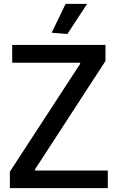

<svg xmlns="http://www.w3.org/2000/svg" viewBox="-20 -972 608 992"><path d="M31 -85 394 -642V-648H43V-740H525V-657L161 -97V-91H537V0H31ZM247 -803 319 -952H430L328 -796Z"/></svg>

Font: Encode Sans Narrow
Style: Medium
Weight: 500
Designer: Pablo Impallari, Andres Torresi
Foundry: Pablo Impallari, Andres Torresi
Version: Version 1.000; ttfautohint (v1.00) -l 8 -r 50 -G 200 -x 14 -